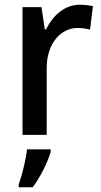

<svg xmlns="http://www.w3.org/2000/svg" viewBox="-20 -569 424 810"><path d="M316 -549C252 -549 203 -503 174 -445H169L155 -539H75V0H177V-282C177 -386 237 -451 307 -451C326 -451 345 -448 360 -444L372 -543C355 -547 334 -549 316 -549ZM194 71V61H94C90 102 72 174 59 209V221H118C151 177 182 114 194 71Z"/></svg>

Font: Noto Sans Thai Looped SemiCondensed Medium
Style: Regular
Weight: 500
Width: 4
Designer: Sasikarn Vongin, Ben Mitchell
Foundry: The Fontpad Ltd
Version: Version 1.001